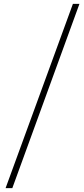

<svg xmlns="http://www.w3.org/2000/svg" viewBox="-20 -802 436 998"><path d="M9 176H44L393 -782H359Z"/></svg>

Font: Noto Sans JP Thin
Style: Regular
Weight: 100
Designer: Ryoko NISHIZUKA 西塚涼子 (kana, bopomofo & ideographs); Paul D. Hunt (Latin, Greek & Cyrillic); Sandoll Communications 산돌커뮤니
Foundry: Adobe
Version: Version 2.004;hotconv 1.0.118;makeotfexe 2.5.65603